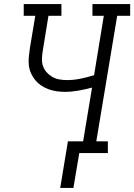

<svg xmlns="http://www.w3.org/2000/svg" viewBox="-20 -755 662 947"><path d="M277 172 315 -58H390L434 -323Q400 -314 366.5 -308Q333 -302 300 -302Q279 -302 258.5 -305Q238 -308 219 -315Q200 -322 183.5 -333Q167 -344 154.5 -359Q142 -374 133.5 -392.5Q125 -411 122.5 -431Q120 -451 122 -472.5Q124 -494 127 -515L154 -677H97V-735H283V-677H219L191 -505Q188 -486 187 -466.5Q186 -447 192 -429.5Q198 -412 210 -398.5Q222 -385 237.5 -376Q253 -367 271.5 -363.5Q290 -360 310 -360Q344 -360 377.5 -367Q411 -374 444 -384L492 -677H436V-735H622V-677H558L455 -58H512V0H371L342 172Z"/></svg>

Font: Iosevka Slab LtExObl
Style: Regular
Weight: 300
Width: 7
Italic angle: -9°
Monospace: yes
Designer: Belleve Invis
Foundry: Belleve Invis
Version: Version 11.1.0; ttfautohint (v1.8.3)